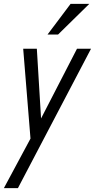

<svg xmlns="http://www.w3.org/2000/svg" viewBox="-40 -760 487 985"><path d="M-20 205 125 -65 138 -89 355 -510H427L52 205ZM120 -5 79 -510H149L175 -80ZM258 -583H204L322 -740H418Z"/></svg>

Font: Instrument Sans Condensed
Style: Italic
Weight: 400
Width: 3
Italic angle: -13°
Designer: Rodrigo Fuenzalida
Foundry: fragTYPE
Version: Version 1.000;gftools[0.9.28]